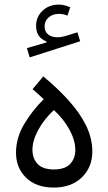

<svg xmlns="http://www.w3.org/2000/svg" viewBox="-20 -824 478 849"><path d="M290.5 -792 278.3 -754.9Q259.8 -762.7 240.7 -762.7Q212.9 -762.7 195.1 -747.1Q177.2 -731.4 177.2 -707Q177.2 -684.6 192.6 -671.9Q208 -659.2 232.9 -659.2Q251 -659.2 272 -665.5L322.3 -681.2L334.5 -641.6L111.3 -570.3L99.1 -611.3L185.1 -636.2V-641.1Q139.6 -658.2 139.6 -709.5Q139.6 -749.5 168.2 -776.6Q196.8 -803.7 240.2 -803.7Q252.9 -803.7 265.4 -800.5Q277.8 -797.4 290.5 -792ZM218.3 5.4Q139.6 5.4 95.2 -38.3Q50.8 -82 50.8 -148.4Q50.8 -214.4 86.9 -275.1Q123 -335.9 173.3 -385.3Q147.5 -409.7 124 -429.7L171.4 -486.3Q234.4 -434.1 283.4 -379.9Q332.5 -325.7 360.4 -269.3Q388.2 -212.9 388.2 -153.8Q388.2 -84.5 341.8 -39.6Q295.4 5.4 218.3 5.4ZM218.3 -74.7Q267.1 -74.7 290 -98.9Q313 -123 313 -161.1Q313 -203.1 287.4 -250.2Q261.7 -297.4 218.3 -337.4Q175.8 -297.9 149.7 -250.5Q123.5 -203.1 123.5 -161.1Q123.5 -123 146.5 -98.9Q169.4 -74.7 218.3 -74.7Z"/></svg>

Font: Estedad-FD Regular
Style: FD-Regular
Weight: 400
Designer: Amin Abedi
Version: Version 7.3